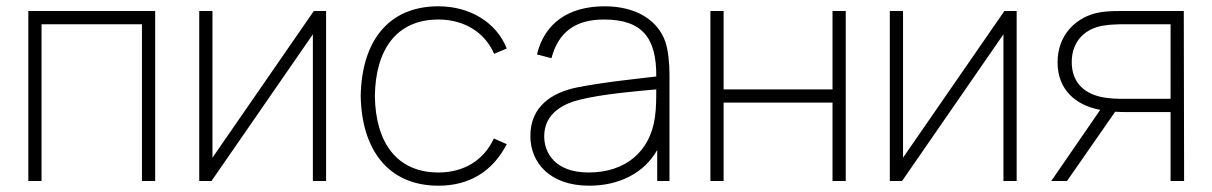

<svg xmlns="http://www.w3.org/2000/svg" viewBox="-20 -575 3852 610"><path d="M70 0H112V-498H431V0H473V-540H70Z M1016 -540H977L655 -74V-540H613V0H652L974 -466V0H1016Z M1373 15C1471 15 1545 -30 1590 -117L1549 -135C1516 -64 1452 -27 1373 -27C1240 -27 1173 -123 1171 -270C1173 -414 1237 -513 1373 -513C1454 -513 1520 -473 1550 -404L1590 -421C1557 -504 1473 -555 1373 -555C1213 -555 1129 -443 1126 -270C1129 -101 1212 15 1373 15Z M1852 15C1947.5 15 2027 -25.5 2068 -98.5V0H2107V-338C2107 -374 2103 -415 2094 -442C2070 -511 2001 -555 1901 -555C1787 -555 1710 -502 1686 -402L1732 -390C1754 -473 1808 -513 1899 -513C2021.5 -513 2066 -453.5 2065 -332C2011 -325.5 1897 -314 1812 -297C1735 -281 1665 -238 1665 -143C1665 -59 1726 15 1852 15ZM1850 -27C1743 -27 1709 -90 1709 -142C1709 -216 1772 -246 1821 -258C1895 -276.5 2004 -285.5 2065 -291C2065 -267.5 2065 -232 2061 -204C2046 -93 1967 -27 1850 -27Z M2237 0H2279V-249H2625V0H2667V-540H2625V-291H2279V-540H2237Z M3210 -540H3171L2849 -74V-540H2807V0H2846L3168 -466V0H3210Z M3320 0H3370L3523 -220C3532.5 -219.5 3542.5 -219 3553 -219H3699V0H3742L3741 -540H3543C3519 -540 3487 -540 3457 -532C3396 -515 3340 -463 3340 -377C3340 -288 3400 -241 3471 -227C3472.5 -226.5 3474 -226.5 3475.5 -226ZM3555 -261C3534 -261 3503 -261 3474 -268C3421 -281 3385 -316 3385 -378C3385 -446 3429 -478 3465 -489C3495 -498 3536 -498 3555 -498H3699V-261Z"/></svg>

Font: Hauora ExtraLight
Style: Regular
Weight: 200
Designer: Mikhail Sharanda
Foundry: WCYS & Co.
Version: Version 1.010